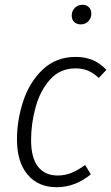

<svg xmlns="http://www.w3.org/2000/svg" viewBox="-20 -772 465 803"><path d="M425 -480 393 -446Q372 -466 349 -476Q326 -486 296 -486Q231 -486 189.5 -439.5Q148 -393 129 -324Q110 -255 110 -186Q110 -112 139 -75Q168 -38 221 -38Q252 -38 279 -49Q306 -60 336 -82L360 -43Q294 11 217 11Q140 11 95.5 -41.5Q51 -94 51 -189Q51 -269 77 -348.5Q103 -428 158.5 -481Q214 -534 297 -534Q336 -534 367 -521Q398 -508 425 -480ZM280 -707Q280 -726 293 -739Q306 -752 325 -752Q342 -752 352 -741.5Q362 -731 362 -715Q362 -696 349.5 -683Q337 -670 318 -670Q301 -670 290.5 -680Q280 -690 280 -707Z"/></svg>

Font: Fira Sans Condensed Light
Style: Italic
Weight: 300
Width: 3
Italic angle: -8°
Designer: Carrois Corporate & Edenspiekermann AG
Foundry: Carrois Corporate GbR & Edenspiekermann AG
Version: Version 4.203